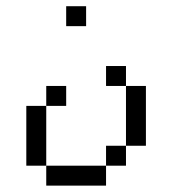

<svg xmlns="http://www.w3.org/2000/svg" viewBox="-20 -582 540 602"><path d="M250 -500H187.5V-562.5H250ZM62.5 -250H125V-62.5H62.5ZM125 -62.5H312.5V0H125ZM125 -312.5H187.5V-250H125ZM312.5 -125H375V-62.5H312.5ZM312.5 -375H375V-312.5H312.5ZM375 -312.5H437.5V-125H375Z"/></svg>

Font: 寒蝉点阵体 16px
Style: Regular
Weight: 400
Designer: Designed by Warren2060
Foundry: ChillType
Version: Version 1.000